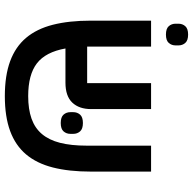

<svg xmlns="http://www.w3.org/2000/svg" viewBox="-22 -784 817 814"><g transform="rotate(90 387.0 -376.5)"><path d="M387 12Q300 12 239 -10.5Q178 -33 140 -78Q102 -123 84.5 -191.5Q67 -260 67 -353V-608H177V-337H332V-608H442V-354Q442 -303 414.5 -274Q387 -245 330 -245H185Q200 -161 248 -124Q296 -87 387 -87Q442 -87 482 -101Q522 -115 547.5 -145Q573 -175 585 -222Q597 -269 597 -335V-608H707V-353Q707 -260 689.5 -191.5Q672 -123 634 -78Q596 -33 535 -10.5Q474 12 387 12ZM501 -225Q476 -225 465.5 -237Q455 -249 455 -266V-278Q455 -295 465.5 -307Q476 -319 501 -319Q526 -319 536.5 -307Q547 -295 547 -278V-266Q547 -249 536.5 -237Q526 -225 501 -225ZM126 -671Q101 -671 90.5 -683Q80 -695 80 -712V-724Q80 -741 90.5 -753Q101 -765 126 -765Q151 -765 161.5 -753Q172 -741 172 -724V-712Q172 -695 161.5 -683Q151 -671 126 -671Z"/></g></svg>

Font: IBM Plex Sans Hebrew Medm
Style: Regular
Weight: 500
Designer: Mike Abbink, Paul van der Laan, Pieter van Rosmalen, Yanek Iontef
Foundry: Bold Monday
Version: Version 1.3